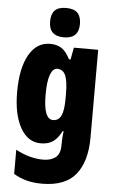

<svg xmlns="http://www.w3.org/2000/svg" viewBox="-65 -819 654 1101"><g transform="rotate(5 262.0 -268.0)"><path d="M197 -563Q236 -563 262.5 -546Q289 -529 312 -484H321L334 -553H474V-49Q474 90 413.5 165Q353 240 219 240Q170 240 130.5 229.5Q91 219 56 198V59Q100 82 138.5 92Q177 102 214 102Q258 102 285 81.5Q312 61 312 11V5Q312 -12 313.5 -34Q315 -56 317 -71H312Q290 -28 262.5 -9Q235 10 192 10Q118 10 75 -66Q32 -142 32 -272Q32 -408 75.5 -485.5Q119 -563 197 -563ZM250 -424Q225 -424 210.5 -386.5Q196 -349 196 -270Q196 -129 251 -129Q283 -129 297.5 -159.5Q312 -190 312 -256V-285Q312 -359 297.5 -391.5Q283 -424 250 -424ZM271 -776Q316 -776 336.5 -754.5Q357 -733 357 -691Q357 -607 271 -607Q185 -607 185 -691Q185 -734 205.5 -755Q226 -776 271 -776Z"/></g></svg>

Font: Noto Sans Malayalam ExtraCondensed Black
Style: Regular
Weight: 900
Width: 2
Designer: Jelle Bosma - Monotype Design Team
Foundry: Monotype Imaging Inc.
Version: Version 2.104; ttfautohint (v1.8.4.7-5d5b)